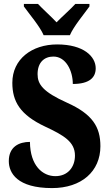

<svg xmlns="http://www.w3.org/2000/svg" viewBox="-20 -951 562 981"><path d="M203 -771H337C356 -816 410 -880 437 -918V-931H365C344 -907 296 -865 269 -837C243 -865 196 -907 174 -931H102V-918C129 -880 184 -816 203 -771ZM246 10C396 10 493 -75 493 -204C493 -303 452 -368 323 -426C198 -482 172 -521 172 -572C172 -632 206 -662 253 -662C317 -662 352 -589 352 -522C437 -522 469 -555 469 -602C469 -662 408 -724 272 -724C143 -724 43 -649 43 -528C43 -432 83 -364 211 -304C307 -259 363 -226 363 -156C363 -98 327 -51 263 -51C198 -51 134 -104 133 -226C77 -226 25 -201 25 -128C25 -67 68 10 246 10Z"/></svg>

Font: Noto Serif Sinhala Condensed ExtraBold
Style: Regular
Weight: 800
Width: 3
Designer: Jelle Bosma - Monotype Design Team
Foundry: Monotype Imaging Inc.
Version: Version 2.007